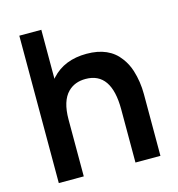

<svg xmlns="http://www.w3.org/2000/svg" viewBox="-107 -813 840 906"><g transform="rotate(-15 313.0 -360.0)"><path d="M565.5 0H443.5V-260Q443.5 -442 317.5 -442Q264.5 -442 231.5 -409Q191 -368.5 191 -277.5L119.5 -308Q119.5 -419 182 -487.2Q244.5 -555.5 353 -555.5Q462 -555.5 514 -484.5Q536.5 -455 548 -418.5Q565.5 -362.5 565.5 -301.5ZM191 0H69V-720H176.5V-341H191Z"/></g></svg>

Font: Vortex Mix
Style: Bold
Weight: 700
Designer: Mikhail Sharanda
Foundry: Mikhail Sharanda
Version: Version 4.504;Glyphs 3.1.2 (3151)